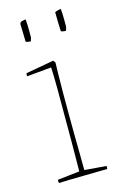

<svg xmlns="http://www.w3.org/2000/svg" viewBox="-104 -687 461 738"><g transform="rotate(-15 127.0 -318.5)"><path d="M36 4Q35 0 35 -9L123 -19Q123 -38 123.5 -71.5Q124 -105 124 -139Q124 -173 124 -193Q124 -224 124 -265Q124 -306 124 -350Q124 -394 122 -433L24 -424Q24 -427 24 -430.5Q24 -434 25 -436L136 -456L143 -447L142 -409Q141 -375 141 -328.5Q141 -282 141 -248Q141 -210 141.5 -166.5Q142 -123 142.5 -84Q143 -45 143 -19L230 -12Q230 -10 230 -6.5Q230 -3 229 0Q216 0 190 0.5Q164 1 134 1.5Q104 2 77.5 2.5Q51 3 36 4ZM194 -558Q193 -578 192.5 -596Q192 -614 192 -634Q195 -636 204.5 -638.5Q214 -641 216 -641Q218 -620 218 -598Q218 -576 218 -569Q218 -568 216 -561Q214 -554 213 -554Q211 -554 203.5 -555Q196 -556 194 -558ZM53 -554 51 -623Q51 -627 54 -631Q55 -633 64 -635Q73 -637 75 -637Q77 -616 77 -594Q77 -572 77 -565Q77 -564 75 -557Q73 -550 72 -550Q70 -550 62.5 -551Q55 -552 53 -554Z"/></g></svg>

Font: Labrada Thin
Style: Regular
Weight: 100
Designer: Mercedes Jáuregui
Foundry: Omnibus-Type Team
Version: Version 1.000; ttfautohint (v1.8.4.7-5d5b)